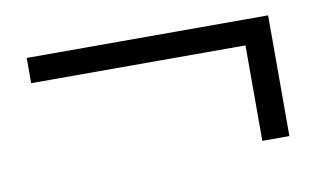

<svg xmlns="http://www.w3.org/2000/svg" viewBox="-41 -515 698 412"><g transform="rotate(-10 307.5 -308.5)"><path d="M561 -440V-177H502V-385H35V-440Z"/></g></svg>

Font: Source Han Serif CN Heavy
Style: Regular
Weight: 900
Designer: Ryoko NISHIZUKA  (kana & ideographs); Frank Grießhammer (Latin, Greek & Cyrillic); Wenlong ZHANG  (bopomofo); Sandoll Co
Foundry: Adobe Systems Incorporated
Version: Version 1.000;PS 1;hotconv 16.6.53;makeotf.lib2.5.65590